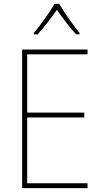

<svg xmlns="http://www.w3.org/2000/svg" viewBox="-20 -969 528 989"><path d="M285 -949H261C237 -907 186 -836 154 -799V-792H174C207 -828 246 -880 273 -918C301 -879 338 -828 372 -792H390V-799C362 -832 310 -906 285 -949ZM431 0V-25H120V-364H414V-389H120V-689H431V-714H94V0Z"/></svg>

Font: Noto Sans Arabic UI SmCn Th
Style: Regular
Weight: 100
Width: 4
Designer: Monotype Design Team, Nadine Chahine and Nizar Qandah
Foundry: Monotype Imaging Inc.
Version: Version 2.010